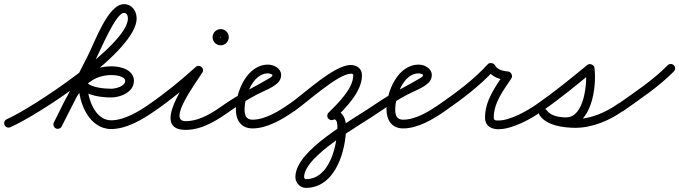

<svg xmlns="http://www.w3.org/2000/svg" viewBox="-34 -593 3269 924"><path d="M-12.3 8.3C-7.7 19 4.7 23.9 15.3 19.3C150.7 -39.3 623.6 -347.2 623.6 -504C623.6 -540.1 601.2 -573 562.5 -573C485.9 -573 422.9 -391.7 388.5 -324.6C388.5 -324.6 388.5 -324.6 388.5 -324.5C388.5 -324.5 388.5 -324.5 388.5 -324.5C334.1 -217.5 279.7 -110.5 225.3 -3.5C220 6.8 224.1 19.5 234.5 24.7C244.8 30 257.5 25.9 262.7 15.5C317.1 -91.5 371.5 -198.5 425.9 -305.5C425.9 -305.5 425.9 -305.5 425.9 -305.5C425.9 -305.4 425.9 -305.4 425.9 -305.4C450.8 -354 523.5 -531 562.5 -531C577.1 -531 581.6 -516.3 581.6 -504C581.6 -376.3 114.3 -69.3 -1.3 -19.3C-12 -14.7 -16.9 -2.3 -12.3 8.3ZM262.7 15.6C262.7 15.6 262.7 15.6 262.7 15.6C319.7 -94.9 358.6 -231.8 505 -231.8C520.8 -231.8 568.5 -226.7 568.5 -203.6C568.5 -177 521.1 -166 501.3 -166C468.7 -166 404.9 -170.8 382 -197.6C376 -204.6 366.8 -205.8 359 -202.9C351.3 -200.1 345 -193.2 345 -184C345 -94.8 396.9 28 501 28C575.3 28 653.5 -18.8 712 -59.8C721.5 -66.5 723.9 -79.5 717.2 -89C710.5 -98.5 697.5 -100.9 688 -94.2C688 -94.2 688 -94.2 688 -94.2C637.2 -58.7 565.8 -14 501 -14C422.8 -14 387 -119.7 387 -184C387 -193.2 374.8 -193.2 364.1 -189.3C353.3 -185.3 344.1 -177.4 350 -170.4C382.5 -132.3 454.4 -124 501.3 -124C546.6 -124 610.5 -150 610.5 -203.6C610.5 -256.6 547.8 -273.8 505 -273.8C336.4 -273.8 291 -130.8 225.3 -3.6C220 6.7 224.1 19.3 234.4 24.7C244.7 30 257.3 25.9 262.7 15.6Z M711.9 -59.7C711.9 -59.7 711.9 -59.7 711.9 -59.7C789.8 -113.5 865.9 -176.1 936.1 -239.4C945 -247.4 940.1 -259.2 931.5 -266.4C922.9 -273.6 910.4 -276.2 904.1 -266C864.6 -201.8 690.3 32 859 32C940.7 32 1010.7 -14.5 1075.1 -59.8C1084.6 -66.5 1086.8 -79.6 1080.2 -89.1C1073.5 -98.6 1060.4 -100.8 1050.9 -94.2C1050.9 -94.2 1050.9 -94.2 1050.9 -94.2C994.5 -54.4 930.9 -10 859 -10C769.5 -10 911.7 -198.2 939.9 -244C946.2 -254.2 942.7 -264.9 935.3 -271C928 -277.1 916.9 -278.6 907.9 -270.6C839.1 -208.5 764.4 -147 688.1 -94.3C678.5 -87.7 676.1 -74.6 682.7 -65.1C689.3 -55.5 702.4 -53.1 711.9 -59.7ZM1025 -414C1025 -412.6 1029.4 -417 1028 -417C1026.6 -417 1031 -412.6 1031 -414C1031 -415.4 1026.6 -411 1028 -411C1029.4 -411 1025 -415.4 1025 -414ZM989 -414C989 -392.5 1006.5 -375 1028 -375C1049.5 -375 1067 -392.5 1067 -414C1067 -435.5 1049.5 -453 1028 -453C1006.5 -453 989 -435.5 989 -414Z M1075 -59.8C1075 -59.8 1075 -59.8 1075 -59.8C1115.2 -87.8 1156.7 -113.7 1199.9 -136.9C1231.7 -153.9 1278.1 -169.5 1303.6 -195.2C1313.6 -205.2 1319 -217.7 1319 -232C1319 -264.1 1284.3 -282 1256 -282C1154.7 -282 1101 -151.9 1101 -66C1101 -15.5 1126.1 25 1181 25C1252.9 25 1327.5 -20 1384.1 -59.8C1393.6 -66.5 1395.8 -79.6 1389.2 -89.1C1382.5 -98.6 1369.4 -100.8 1359.9 -94.2C1359.9 -94.2 1359.9 -94.2 1359.9 -94.2C1311.2 -59.9 1243.3 -17 1181 -17C1150.2 -17 1143 -38.9 1143 -66C1143 -126.8 1181 -240 1256 -240C1260.3 -240 1277 -236 1277 -232C1277 -224.4 1267.6 -219.6 1262.1 -216.3C1191.7 -174 1119.3 -141.9 1051 -94.2C1041.5 -87.6 1039.1 -74.5 1045.8 -65C1052.4 -55.5 1065.5 -53.1 1075 -59.8Z M1353.8 -63.6C1360.5 -54.1 1373.5 -51.8 1383 -58.5C1443.7 -101 1593.8 -238.1 1653.8 -238.1C1661 -238.1 1666 -238.3 1666 -230.5C1666 -165.7 1590.4 -94.1 1547.2 -50.8C1538.9 -42.6 1538.9 -29.4 1547.2 -21.2C1555.4 -12.9 1568.6 -12.9 1576.8 -21.2C1576.8 -21.2 1576.8 -21.2 1576.8 -21.2C1629.6 -73.9 1708 -151.1 1708 -230.5C1708 -262.6 1684.2 -280.1 1653.8 -280.1C1574 -280.1 1431.8 -143.9 1359 -92.9C1349.5 -86.2 1347.1 -73.1 1353.8 -63.6ZM1542.9 -27.2C1547.8 -16.7 1560.2 -12.1 1570.8 -16.9C1588 -24.9 1589.6 7 1589.6 16.6C1589.6 105 1553.3 269.2 1437.7 269.2C1433.1 269.2 1429.5 263.1 1429.5 259.1C1429.5 156.1 1704.3 7.2 1800 -59.8C1809.5 -66.5 1811.9 -79.5 1805.2 -89C1798.5 -98.5 1785.5 -100.9 1776 -94.2C1665.1 -16.6 1387.5 126.9 1387.5 259.1C1387.5 286.3 1409.8 311.2 1437.7 311.2C1580.8 311.2 1631.6 131.1 1631.6 16.6C1631.6 -27 1604.5 -78.7 1553.2 -55.1C1542.7 -50.2 1538.1 -37.8 1542.9 -27.2Z M1800 -59.8C1800 -59.8 1800 -59.8 1800 -59.8C1840.2 -87.8 1881.7 -113.7 1924.9 -136.9C1956.7 -153.9 2003.1 -169.5 2028.6 -195.2C2038.6 -205.2 2044 -217.7 2044 -232C2044 -264.1 2009.3 -282 1981 -282C1879.7 -282 1826 -151.9 1826 -66C1826 -15.5 1851.1 25 1906 25C1977.9 25 2052.5 -20 2109.1 -59.8C2118.6 -66.5 2120.8 -79.6 2114.2 -89.1C2107.5 -98.6 2094.4 -100.8 2084.9 -94.2C2084.9 -94.2 2084.9 -94.2 2084.9 -94.2C2036.2 -59.9 1968.3 -17 1906 -17C1875.2 -17 1868 -38.9 1868 -66C1868 -126.8 1906 -240 1981 -240C1985.3 -240 2002 -236 2002 -232C2002 -224.4 1992.6 -219.6 1987.1 -216.3C1916.7 -174 1844.3 -141.9 1776 -94.2C1766.5 -87.6 1764.1 -74.5 1770.8 -65C1777.4 -55.5 1790.5 -53.1 1800 -59.8Z M2109 -59.8C2109 -59.8 2109 -59.8 2109 -59.8C2190.3 -116.2 2278.4 -182.2 2344.6 -256C2348.7 -260.6 2338.8 -264.5 2328.4 -265.9C2318.1 -267.4 2307.4 -266.3 2310.2 -260.7C2328.1 -224.3 2370.7 -209.1 2408.9 -207C2415.9 -206.7 2413.7 -217.7 2408.9 -227.4C2404 -237.1 2396.4 -245.4 2392.5 -239.6C2349.5 -174.4 2300.2 -109 2300.2 -27.1C2300.2 12.5 2328.8 28.9 2365.1 28.9C2432.2 28.9 2524.1 -21.8 2577.2 -59.9C2586.7 -66.7 2588.8 -79.8 2582.1 -89.2C2575.3 -98.7 2562.2 -100.8 2552.8 -94.1C2552.8 -94.1 2552.8 -94.1 2552.8 -94.1C2507.3 -61.5 2422.5 -13.1 2365.1 -13.1C2352.2 -13.1 2342.2 -12.6 2342.2 -27.1C2342.2 -99.1 2389.6 -159 2427.5 -216.4C2431.4 -222.3 2430.8 -230.3 2427.5 -236.8C2424.2 -243.4 2418.2 -248.6 2411.1 -249C2389 -250.2 2358.5 -257.6 2347.8 -279.3C2345.1 -284.8 2338.6 -288.3 2331.7 -289.2C2324.7 -290.2 2317.5 -288.6 2313.4 -284C2249.4 -212.7 2163.6 -148.8 2085 -94.2C2075.5 -87.6 2073.1 -74.5 2079.8 -65C2086.4 -55.5 2099.5 -53.1 2109 -59.8Z M2547.7 -65C2554.4 -55.5 2567.4 -53.1 2577 -59.7C2660.7 -117.8 2740.7 -183.5 2819.3 -248.3C2824.9 -252.9 2815.9 -259.9 2805.8 -263.9C2795.6 -267.9 2784.3 -269 2785.2 -261.8C2793 -199.5 2780.1 -28.1 2690.8 -28.1C2660.3 -28.1 2617.1 -34.1 2598.2 -61.1C2590.1 -72.5 2577.5 -72.2 2568.9 -66.2C2560.3 -60.1 2555.8 -48.4 2563.8 -36.9C2598.3 12.2 2680.3 22.1 2735.5 22.1C2816.6 22.1 2899.8 -13.2 2965.2 -59.9C2974.6 -66.7 2976.8 -79.8 2970.1 -89.2C2963.3 -98.6 2950.2 -100.8 2940.8 -94.1C2882.6 -52.5 2807.8 -19.9 2735.5 -19.9C2696.3 -19.9 2623.1 -25.6 2598.2 -61.1C2590.1 -72.5 2577.5 -72.2 2568.9 -66.2C2560.3 -60.1 2555.8 -48.4 2563.8 -36.9C2591.4 2.4 2645.5 13.9 2690.8 13.9C2813.9 13.9 2838.4 -175.9 2826.8 -267.1C2825.9 -274.3 2820.2 -280 2813.3 -282.7C2806.3 -285.5 2798.2 -285.3 2792.7 -280.7C2714.9 -216.7 2635.8 -151.7 2553 -94.3C2543.5 -87.6 2541.1 -74.6 2547.7 -65Z M2935.9 -63.5C2942.6 -54 2955.7 -51.8 2965.2 -58.5C3048.4 -117.7 3137.3 -176.4 3209 -249.3C3217.1 -257.5 3217 -270.8 3208.7 -279C3200.5 -287.1 3187.2 -287 3179 -278.7C3179 -278.7 3179 -278.7 3179 -278.7C3109.1 -207.6 3022 -150.4 2940.8 -92.8C2931.4 -86.1 2929.2 -73 2935.9 -63.5Z"/></svg>

Font: FRB American Cursive Guidelines Medium
Style: Italic
Weight: 500
Italic angle: -25°
Version: Version 2.0;Modular Font Editor K font №1